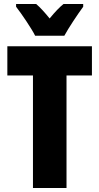

<svg xmlns="http://www.w3.org/2000/svg" viewBox="-20 -947 500 967"><path d="M157 -767H304C325 -806 371 -875 399 -913V-927H300C280 -911 257 -887 230 -854C204 -886 182 -910 162 -927H61V-913C87 -880 140 -802 157 -767ZM315 0V-567H443V-714H17V-567H146V0Z"/></svg>

Font: Noto Sans Myanmar ExtraCondensed Black
Style: Regular
Weight: 900
Width: 2
Designer: Monotype Design Team
Foundry: Monotype Imaging Inc.
Version: Version 2.107